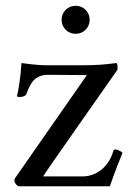

<svg xmlns="http://www.w3.org/2000/svg" viewBox="-20 -648 472 668"><path d="M194.3 -579.1C194.3 -551.8 215.8 -530.3 243.2 -530.3C270.5 -530.3 292 -551.8 292 -579.1C292 -606.4 270.5 -627.9 243.2 -627.9C215.8 -627.9 194.3 -606.4 194.3 -579.1ZM141.6 -420.9C106.4 -420.9 54.7 -428.7 54.7 -428.7C51.8 -377 43 -328.1 39.1 -313.5C39.1 -311.5 43.9 -310.5 49.8 -310.5C59.6 -310.5 69.3 -315.4 71.3 -319.3C79.1 -336.9 89.8 -387.7 145.5 -387.7L282.2 -386.7L31.2 -26.4C30.3 -25.4 30.3 -20.5 30.3 -19.5C30.3 -11.7 38.1 -2 44.9 0H362.3C377 -44.9 406.2 -116.2 406.2 -116.2C401.4 -122.1 388.7 -127.9 380.9 -127.9C377 -127.9 375 -127 374 -122.1C362.3 -80.1 326.2 -34.2 266.6 -34.2H129.9C129.9 -37.1 388.7 -405.3 388.7 -405.3C388.7 -410.2 390.6 -420.9 385.7 -428.7C345.7 -423.8 319.3 -420.9 266.6 -420.9Z"/></svg>

Font: Crimson
Style: Roman
Weight: 400
Version: Version 0.2